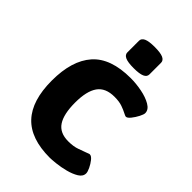

<svg xmlns="http://www.w3.org/2000/svg" viewBox="-213 -810 911 911"><g transform="rotate(45 242.5 -354.0)"><path d="M275 -574Q236 -574 218.5 -582Q201 -590 201 -606V-684Q201 -700 218.5 -708Q236 -716 275 -716Q314 -716 331.5 -708Q349 -700 349 -684V-606Q349 -590 331.5 -582Q314 -574 275 -574ZM294 8Q166 8 104 -58Q42 -124 42 -258Q42 -392 103.5 -461.5Q165 -531 299 -531Q335 -531 373.5 -523.5Q412 -516 438.5 -500.5Q465 -485 465 -462Q465 -453 455.5 -434.5Q446 -416 433.5 -400.5Q421 -385 412 -385Q409 -385 404.5 -387Q400 -389 394 -392Q381 -399 360 -406.5Q339 -414 307 -414Q247 -414 220.5 -376.5Q194 -339 194 -262Q194 -185 219 -147Q244 -109 301 -109Q336 -109 360.5 -118Q385 -127 399 -132Q405 -134 409.5 -136Q414 -138 417 -138Q428 -138 440 -123Q452 -108 460.5 -90Q469 -72 469 -62Q469 -41 447 -27.5Q425 -14 394 -6Q363 2 334.5 5Q306 8 294 8Z"/></g></svg>

Font: Asap
Style: Bold
Weight: 700
Designer: Pablo Cosgaya
Foundry: Omnibus-Type
Version: Version 3.001; ttfautohint (v1.8.3)